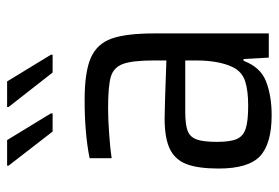

<svg xmlns="http://www.w3.org/2000/svg" viewBox="-142 -634 784 540"><g transform="rotate(-90 250.0 -364.0)"><path d="M46 0ZM46 -141Q46 -199 58.5 -231.5Q71 -264 101.5 -278.5Q132 -293 187 -293Q215 -293 350 -288V-322Q350 -384 340 -410.5Q330 -437 303.5 -444.5Q277 -452 214 -452Q186 -452 143.5 -449Q101 -446 75 -442V-504Q145 -518 238 -518Q318 -518 357.5 -500.5Q397 -483 411.5 -442Q426 -401 426 -322V0H358L354 -71H349Q331 -23 290.5 -7.5Q250 8 196 8Q116 8 81 -24.5Q46 -57 46 -141ZM331 -101Q350 -140 350 -206V-235H207Q170 -235 152.5 -228.5Q135 -222 128 -203.5Q121 -185 121 -146Q121 -108 129 -90Q137 -72 158 -65Q179 -58 223 -58Q265 -58 291.5 -66.5Q318 -75 331 -101ZM201 -608H150L54 -732V-736H126L201 -613ZM366 -608H316L219 -732V-736H291L366 -613Z"/></g></svg>

Font: Assailand
Style: Regular
Weight: 400
Designer: Hector Gatti with collaboration of the Omnibus-Type team
Foundry: Omnibus-Type
Version: Version 0.072;October 19, 2019;FontCreator 12.0.0.2547 64-bi